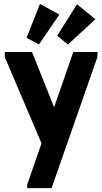

<svg xmlns="http://www.w3.org/2000/svg" viewBox="-20 -730 528 990"><path d="M120 223 194 9 5 -435V-462H145L259 -177L358 -462H483L482 -435L246 240H120ZM472 -631 330 -500 275 -546 377 -708ZM286 -655 181 -501 117 -535 186 -710Z"/></svg>

Font: Tilda Sans Extra Bold
Style: Regular
Weight: 800
Designer: ParaType Ltd
Foundry: ParaType Ltd
Version: Version 1.009